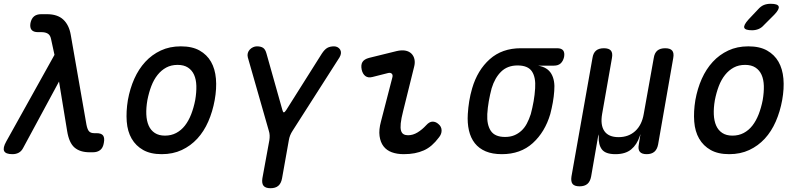

<svg xmlns="http://www.w3.org/2000/svg" viewBox="-37 -805 4257 1015"><path d="M86 -24Q77 -6 62.5 2Q48 10 29 10Q-7 10 -15 -6.5Q-23 -23 -4 -57L251 -515L233 -598Q229 -619 216 -627Q203 -635 183 -635H164Q140 -635 130 -647Q120 -659 124 -683Q129 -707 143 -718.5Q157 -730 181 -730H211Q267 -730 297.5 -701.5Q328 -673 337 -621L420 -146Q425 -120 434 -110.5Q443 -101 461 -101H473Q499 -101 508 -88.5Q517 -76 512 -50Q508 -24 493 -12Q478 0 454 0H437Q386 0 357 -25Q328 -50 318 -112L275 -374Z M818 10Q759 10 720 -12Q681 -34 659 -72Q637 -110 633 -162.5Q629 -215 639 -276Q650 -337 673 -388.5Q696 -440 731 -478Q766 -516 813 -538Q860 -560 919 -560Q979 -560 1018 -538Q1057 -516 1078.5 -478.5Q1100 -441 1104.5 -389Q1109 -337 1098 -276Q1087 -215 1064 -162.5Q1041 -110 1006 -72Q971 -34 924 -12Q877 10 818 10ZM835 -88Q868 -88 894.5 -102Q921 -116 940.5 -141Q960 -166 973.5 -200.5Q987 -235 995 -276Q1002 -317 1001 -351Q1000 -385 989 -409.5Q978 -434 956.5 -448Q935 -462 902 -462Q868 -462 842 -448Q816 -434 796 -409Q776 -384 763 -350Q750 -316 742 -275Q735 -234 736.5 -200Q738 -166 749 -141Q760 -116 781.5 -102Q803 -88 835 -88Z M1393 190Q1367 190 1356.5 177.5Q1346 165 1350 138L1387 -64Q1389 -77 1388.5 -89.5Q1388 -102 1384 -114L1273 -502Q1270 -514 1273 -524.5Q1276 -535 1283.5 -543Q1291 -551 1301 -555.5Q1311 -560 1321 -560Q1342 -560 1354 -552Q1366 -544 1372 -521L1456 -223Q1459 -211 1463.5 -211Q1468 -211 1476 -223L1664 -521Q1679 -544 1693.5 -552Q1708 -560 1729 -560Q1739 -560 1747.5 -555.5Q1756 -551 1761 -543Q1766 -535 1765.5 -524.5Q1765 -514 1758 -502L1510 -114Q1502 -102 1497 -89.5Q1492 -77 1490 -64L1454 138Q1449 165 1434 177.5Q1419 190 1393 190Z M1932 -398Q1909 -392 1894.5 -403Q1880 -414 1875 -437Q1870 -462 1879 -477Q1888 -492 1914 -499L2060 -535Q2086 -541 2105.5 -537.5Q2125 -534 2137.5 -522Q2150 -510 2154 -491.5Q2158 -473 2152 -451L2094 -217Q2084 -178 2081.5 -153Q2079 -128 2083 -114.5Q2087 -101 2096.5 -95.5Q2106 -90 2120 -90Q2146 -90 2170.5 -105Q2195 -120 2216 -143Q2233 -162 2250 -162Q2267 -162 2281 -149Q2297 -136 2297.5 -116Q2298 -96 2283 -78Q2265 -54 2245.5 -37Q2226 -20 2203.5 -10Q2181 0 2155 5Q2129 10 2097 10Q2062 10 2034.5 0Q2007 -10 1990.5 -31.5Q1974 -53 1969.5 -86Q1965 -119 1977 -163L2037 -395Q2041 -409 2034 -415.5Q2027 -422 2015 -419Z M2891 -458H2807Q2857 -450 2877.5 -415Q2898 -380 2893 -324Q2891 -294 2885.5 -263.5Q2880 -233 2872 -202Q2844 -107 2779.5 -48.5Q2715 10 2616 10Q2566 10 2530.5 -5Q2495 -20 2473 -48Q2451 -76 2442 -115.5Q2433 -155 2436 -202Q2438 -236 2443.5 -270Q2449 -304 2459 -338Q2487 -434 2552 -492Q2617 -550 2716 -550H2908Q2931 -550 2940 -538.5Q2949 -527 2945 -504Q2940 -482 2927 -470Q2914 -458 2891 -458ZM2633 -81Q2660 -81 2681 -89.5Q2702 -98 2719 -113.5Q2736 -129 2748 -151.5Q2760 -174 2769 -202Q2778 -236 2784 -270Q2790 -304 2792 -338Q2796 -396 2775 -427.5Q2754 -459 2699 -459Q2646 -459 2612.5 -426.5Q2579 -394 2562 -338Q2553 -304 2547 -270Q2541 -236 2539 -202Q2536 -146 2557.5 -113.5Q2579 -81 2633 -81Z M3027 180Q3000 180 2990 167.5Q2980 155 2984 128L3095 -498Q3099 -525 3114 -537.5Q3129 -550 3155.5 -550Q3182 -550 3192.5 -537.5Q3203 -525 3198 -498L3146 -202Q3136 -144 3158 -112Q3180 -80 3233 -80Q3286 -80 3321 -112Q3356 -144 3366 -202L3419 -498Q3423 -525 3438 -537.5Q3453 -550 3479.5 -550Q3506 -550 3516.5 -537.5Q3527 -525 3522 -498L3442 -41Q3437 -15 3422 -2.5Q3407 10 3381.5 10Q3356 10 3345.5 -2.5Q3335 -15 3340 -41L3347 -85L3349 -95Q3348 -95 3345 -85Q3330 -40 3299.5 -15Q3269 10 3216.5 10Q3164 10 3145 -15Q3126 -40 3128 -85Q3128 -95 3127.5 -95Q3127 -95 3125 -85L3088 128Q3083 155 3068 167.5Q3053 180 3027 180Z M3818 10Q3759 10 3720 -12Q3681 -34 3659 -72Q3637 -110 3633 -162.5Q3629 -215 3639 -276Q3650 -337 3673 -388.5Q3696 -440 3731 -478Q3766 -516 3813 -538Q3860 -560 3919 -560Q3979 -560 4018 -538Q4057 -516 4078.5 -478.5Q4100 -441 4104.5 -389Q4109 -337 4098 -276Q4087 -215 4064 -162.5Q4041 -110 4006 -72Q3971 -34 3924 -12Q3877 10 3818 10ZM3835 -88Q3868 -88 3894.5 -102Q3921 -116 3940.5 -141Q3960 -166 3973.5 -200.5Q3987 -235 3995 -276Q4002 -317 4001 -351Q4000 -385 3989 -409.5Q3978 -434 3956.5 -448Q3935 -462 3902 -462Q3868 -462 3842 -448Q3816 -434 3796 -409Q3776 -384 3763 -350Q3750 -316 3742 -275Q3735 -234 3736.5 -200Q3738 -166 3749 -141Q3760 -116 3781.5 -102Q3803 -88 3835 -88ZM4002 -673Q3989 -658 3973 -651.5Q3957 -645 3939 -645Q3902 -645 3897.5 -658.5Q3893 -672 3920 -702L3970 -755Q3985 -772 4001 -778.5Q4017 -785 4037 -785Q4075 -785 4079.5 -770.5Q4084 -756 4056 -727Z"/></svg>

Font: Maple Mono Medium
Style: Italic
Weight: 500
Italic angle: -10°
Monospace: yes
Designer: subframe7536
Version: Version 7.000